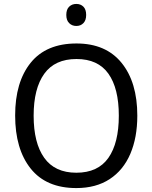

<svg xmlns="http://www.w3.org/2000/svg" viewBox="-20 -946 775 976"><path d="M368 10Q215 10 136 -89Q57 -188 57 -359Q57 -529 136 -627Q215 -725 369 -725Q518 -725 598 -626.5Q678 -528 678 -358Q678 -247 642.5 -164Q607 -81 537.5 -35.5Q468 10 368 10ZM368 -68Q478 -68 531 -143.5Q584 -219 584 -358Q584 -497 531 -571.5Q478 -646 369 -646Q259 -646 205 -571Q151 -496 151 -358Q151 -219 205 -143.5Q259 -68 368 -68ZM418 -870Q418 -843 404 -828.5Q390 -814 368 -814Q346 -814 331.5 -828.5Q317 -843 317 -870Q317 -898 331.5 -912Q346 -926 368 -926Q390 -926 404 -912Q418 -898 418 -870Z"/></svg>

Font: Noto Sans Display
Style: Regular
Weight: 400
Designer: Monotype Design team
Foundry: Monotype Imaging Inc.
Version: Version 1.000